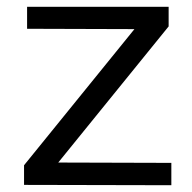

<svg xmlns="http://www.w3.org/2000/svg" viewBox="-20 -546 568 567"><path d="M60 -526V-461L377 -460L51 -58V0L486 1V-65L152 -66L478 -468V-526Z"/></svg>

Font: Juman Normal
Style: Regular
Weight: 300
Designer: Bandar Raffah (Arabic) Julieta Ulanovsky (Latin)
Foundry: Caramella
Version: Version 5.022;PS 005.022;hotconv 1.0.88;makeotf.lib2.5.64775